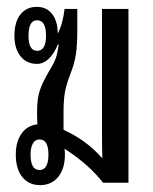

<svg xmlns="http://www.w3.org/2000/svg" viewBox="-20 -532 444 559"><path d="M97 7Q64 7 45 -16.5Q26 -40 26 -82Q26 -120 43 -143.5Q60 -167 89 -170Q88 -183 88 -199V-209Q88 -244 95.5 -267.5Q103 -291 123 -325Q139 -351 143.5 -365.5Q148 -380 151 -402L149 -403Q124 -346 88 -346Q57 -346 39.5 -368.5Q22 -391 22 -428Q22 -468 39.5 -490Q57 -512 87 -512Q116 -512 132 -491Q148 -470 148 -435Q148 -434 148 -434Q163 -462 168 -506H205V-443Q205 -401 201 -374Q197 -347 184 -314Q172 -283 168.5 -260.5Q165 -238 165 -206V-154Q230 -125 276 -73H278Q277 -102 277 -134.5Q277 -167 277 -222V-506H354V0H280Q239 -53 168 -99Q169 -91 169 -82Q169 -41 149.5 -17Q130 7 97 7ZM88 -384Q114 -384 114 -428Q114 -473 88 -473Q63 -473 63 -428Q63 -384 88 -384ZM95 -37Q121 -37 121 -82Q121 -126 95 -126Q82 -126 75.5 -114Q69 -102 69 -82Q69 -37 95 -37Z"/></svg>

Font: Noto Sans Thai Looped UI Condensed
Style: Regular
Weight: 400
Width: 3
Designer: Cadson Demak Team
Foundry: Cadson Demak Co., Ltd.
Version: Version 1.000; ttfautohint (v1.8.4.7-5d5b)